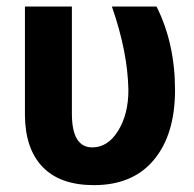

<svg xmlns="http://www.w3.org/2000/svg" viewBox="-20 -548 586 579"><path d="M196.8 -528.3V-205.1Q196.8 -103.5 258.3 -103.5Q305.2 -103.5 336.2 -153.6Q367.2 -203.6 367.2 -276.4Q365.2 -391.6 317.4 -528.3H452.1Q507.8 -417 507.8 -276.4Q507.8 -142.6 444.3 -66.2Q380.9 10.3 263.2 10.3Q161.6 10.3 108.9 -44.2Q56.2 -98.6 55.2 -199.7V-528.3Z"/></svg>

Font: Roboto
Style: Bold
Weight: 700
Designer: Google
Version: Version 2.134; 2016; ttfautohint (v1.6)